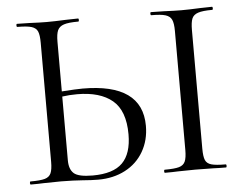

<svg xmlns="http://www.w3.org/2000/svg" viewBox="-47 -683 946 744"><g transform="rotate(-5 425.5 -310.5)"><path d="M508 -188Q508 -132 482.5 -88Q457 -44 411 -20Q365 4 306 4Q280 4 244 1Q229 0 208 -1Q187 -2 162 -2L94 -1Q76 0 44 0Q41 0 41 -6Q41 -12 44 -12Q82 -12 99.5 -17Q117 -22 123.5 -36.5Q130 -51 130 -81V-544Q130 -574 124 -588Q118 -602 100.5 -607.5Q83 -613 45 -613Q42 -613 42 -619Q42 -625 45 -625L93 -624Q135 -622 160 -622Q191 -622 235 -624L282 -625Q285 -625 285 -619Q285 -613 282 -613Q244 -613 226 -607Q208 -601 201.5 -586.5Q195 -572 195 -542V-349Q251 -353 276 -353Q508 -353 508 -188ZM438 -161Q438 -253 390 -293Q342 -333 253 -333Q222 -333 195 -329V-81Q195 -46 213 -30Q231 -14 286 -14Q366 -14 402 -50Q438 -86 438 -161ZM803 -12Q806 -12 806 -6Q806 0 803 0Q773 0 755 -1L684 -2L616 -1Q598 0 566 0Q563 0 563 -6Q563 -12 566 -12Q604 -12 621.5 -17Q639 -22 645.5 -36.5Q652 -51 652 -81V-544Q652 -574 645.5 -588Q639 -602 621.5 -607.5Q604 -613 566 -613Q563 -613 563 -619Q563 -625 566 -625L616 -624Q658 -622 684 -622Q714 -622 756 -624L803 -625Q806 -625 806 -619Q806 -613 803 -613Q766 -613 748 -607Q730 -601 724 -586.5Q718 -572 718 -542V-81Q718 -50 724 -36Q730 -22 747.5 -17Q765 -12 803 -12Z"/></g></svg>

Font: Cormorant Garamond
Style: Regular
Weight: 400
Designer: Christian Thalmann (Catharsis Fonts)
Version: Version 3.000